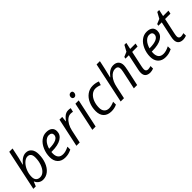

<svg xmlns="http://www.w3.org/2000/svg" viewBox="274 -2062 3374 3374"><g transform="rotate(-45 1961.0 -375.0)"><path d="M381.8 -543.9Q450.2 -543.9 489 -495.8Q527.8 -447.8 527.8 -362.8Q527.8 -260.7 494.6 -174.3Q461.4 -87.9 401.6 -39.1Q341.8 9.8 266.1 9.8Q219.2 9.8 183.1 -14.9Q147 -39.6 128.9 -83H124L89.8 0H28.8L189.9 -759.8H272Q240.7 -611.3 230.5 -564Q220.2 -516.6 196.8 -432.1H201.2Q289.6 -543.9 381.8 -543.9ZM356.9 -476.1Q310.5 -476.1 261.2 -429.7Q212.9 -383.3 184.3 -313.2Q155.8 -243.2 155.8 -168.9Q155.8 -115.2 182.9 -86.7Q210 -58.1 259.8 -58.1Q309.6 -58.1 351.1 -97.7Q392.6 -137.2 418.5 -210Q443.8 -282.7 443.8 -365.2Q443.8 -476.1 356.9 -476.1Z M817.4 9.8Q727.5 9.8 676.3 -43.7Q625 -97.2 625 -189.5Q625 -281.7 661.4 -366.5Q697.8 -451.2 757.8 -498Q817.9 -544.9 890.9 -544.9Q963.9 -544.9 1002 -512.9Q1040 -481 1040 -421.9Q1040 -334 959 -283.9Q877.9 -233.9 727.1 -233.9H710.9L709 -194.8Q709 -129.4 739.5 -94.2Q770 -59.1 832 -59.1Q862.8 -59.1 895 -67.9Q927.2 -76.7 976.1 -100.1V-28.8Q927.7 -6.3 893.8 1.7Q859.9 9.8 817.4 9.8ZM729 -301.8Q840.3 -301.8 899.7 -330.8Q959 -359.9 959 -415Q959 -442.4 940.4 -458.7Q921.9 -475.1 885.3 -475.1Q835 -475.1 790.5 -429.2Q746.6 -382.8 723.1 -301.8Z M1437.5 -544.9Q1470.2 -544.9 1496.1 -538.1L1478.5 -464.8Q1453.6 -471.2 1427.2 -471.2Q1382.8 -471.2 1344 -441.9Q1305.2 -412.6 1276.1 -360.6Q1247.1 -308.6 1233.4 -245.1L1181.2 0H1099.1L1213.4 -535.2H1281.2L1270.5 -436H1275.4Q1311 -482.9 1333.5 -502.4Q1381.3 -544.9 1437.5 -544.9Z M1688.5 -733.9Q1731.4 -733.9 1731.4 -689.9Q1731.4 -662.6 1715.1 -644.3Q1698.7 -626 1678 -626Q1657.2 -626 1644.8 -638.2Q1632.3 -650.4 1632.3 -674.8Q1632.3 -699.2 1647.9 -716.6Q1663.6 -733.9 1688.5 -733.9ZM1495.1 0 1609.4 -535.2H1691.4L1577.1 0Z M1967.3 9.8Q1872.6 9.8 1820.3 -42.5Q1768.1 -94.7 1768.1 -190.7Q1768.1 -286.6 1804 -369.4Q1839.8 -452.1 1903.8 -498.5Q1967.8 -544.9 2047.4 -544.9Q2114.7 -544.9 2178.2 -520L2155.3 -451.2Q2096.7 -476.1 2045.4 -476.1Q1994.1 -476.1 1948.2 -438.5Q1902.8 -400.4 1877.4 -334.5Q1852.1 -268.6 1852.1 -189.9Q1852.1 -127.4 1884.5 -92.8Q1917 -58.1 1971.9 -58.1Q2026.9 -58.1 2102.1 -90.8V-21Q2041.5 9.8 1967.3 9.8Z M2607.4 -403.8Q2607.4 -476.1 2535.6 -476.1Q2468.3 -476.1 2411.1 -410.4Q2354 -344.7 2330.6 -231L2281.2 0H2199.2L2360.4 -759.8H2442.4Q2437 -734.9 2426.3 -684.1Q2415.5 -633.3 2408.7 -603.5Q2391.1 -523.4 2367.2 -432.1H2372.6Q2417.5 -490.7 2462.2 -517.3Q2506.8 -543.9 2556.6 -543.9Q2620.6 -543.9 2655.5 -508.8Q2690.4 -473.6 2690.4 -409.2Q2690.4 -379.9 2674.1 -301Q2657.7 -222.2 2608.4 0H2526.4L2598.6 -337.9Q2607.4 -383.8 2607.4 -403.8Z M2895.5 -178.2Q2886.7 -135.7 2886.7 -111.1Q2886.7 -86.4 2900.9 -71.8Q2915 -57.1 2940.9 -57.1Q2966.8 -57.1 3010.7 -69.8V-6.8Q2993.7 0 2970.2 4.9Q2946.8 9.8 2930.7 9.8Q2869.1 9.8 2836.9 -19.5Q2804.7 -48.8 2804.7 -106Q2804.7 -138.2 2813.5 -179.2L2875.5 -473.1H2791.5L2798.3 -508.8L2888.7 -546.9L2949.7 -658.2H2997.6L2970.7 -535.2H3104.5L3091.8 -473.1H2958.5Z M3312 9.8Q3222.2 9.8 3170.9 -43.7Q3119.6 -97.2 3119.6 -189.5Q3119.6 -281.7 3156 -366.5Q3192.4 -451.2 3252.4 -498Q3312.5 -544.9 3385.5 -544.9Q3458.5 -544.9 3496.6 -512.9Q3534.7 -481 3534.7 -421.9Q3534.7 -334 3453.6 -283.9Q3372.6 -233.9 3221.7 -233.9H3205.6L3203.6 -194.8Q3203.6 -129.4 3234.1 -94.2Q3264.6 -59.1 3326.7 -59.1Q3357.4 -59.1 3389.6 -67.9Q3421.9 -76.7 3470.7 -100.1V-28.8Q3422.4 -6.3 3388.4 1.7Q3354.5 9.8 3312 9.8ZM3223.6 -301.8Q3335 -301.8 3394.3 -330.8Q3453.6 -359.9 3453.6 -415Q3453.6 -442.4 3435.1 -458.7Q3416.5 -475.1 3379.9 -475.1Q3329.6 -475.1 3285.2 -429.2Q3241.2 -382.8 3217.8 -301.8Z M3712.9 -178.2Q3704.1 -135.7 3704.1 -111.1Q3704.1 -86.4 3718.3 -71.8Q3732.4 -57.1 3758.3 -57.1Q3784.2 -57.1 3828.1 -69.8V-6.8Q3811 0 3787.6 4.9Q3764.2 9.8 3748 9.8Q3686.5 9.8 3654.3 -19.5Q3622.1 -48.8 3622.1 -106Q3622.1 -138.2 3630.9 -179.2L3692.9 -473.1H3608.9L3615.7 -508.8L3706.1 -546.9L3767.1 -658.2H3814.9L3788.1 -535.2H3921.9L3909.2 -473.1H3775.9Z"/></g></svg>

Font: Open Sans Hebrew
Style: Italic
Weight: 400
Italic angle: -12°
Foundry: Ascender Corporation, Yanek Iontef
Version: Version 2.001;PS 002.001;hotconv 1.0.70;makeotf.lib2.5.58329